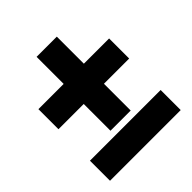

<svg xmlns="http://www.w3.org/2000/svg" viewBox="-180 -771 893 893"><g transform="rotate(-45 267.0 -324.5)"><path d="M333 -649H200V-471H34V-339H200V-163H333V-339H499V-471H333ZM499 0V-132H34V0Z"/></g></svg>

Font: Noto Sans UI SemiCondensed Black
Style: Regular
Weight: 900
Width: 4
Designer: Monotype Design Team
Foundry: Monotype Imaging Inc.
Version: 1.001